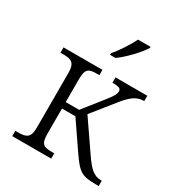

<svg xmlns="http://www.w3.org/2000/svg" viewBox="-181 -885 932 1004"><g transform="rotate(30 285.5 -383.0)"><path d="M272 -624H305C353 -658 415 -725 435 -760V-766H359C339 -724 299 -664 272 -633ZM42 0H277V-32H265C213 -32 195 -39 195 -104V-255H276L380 -103C442 -12 460 0 550 0H564V-32H560C514 -32 487 -60 446 -120L325 -296L433 -431C473 -480 502 -504 548 -504V-536H356V-504C397 -504 408 -497 408 -482C408 -465 400 -450 368 -410L276 -294H195V-432C195 -496 213 -504 264 -504H277V-536H42V-504H54C107 -504 131 -497 131 -432V-104C131 -39 107 -32 53 -32H42Z"/></g></svg>

Font: Noto Serif Light
Style: Regular
Weight: 300
Designer: Monotype Design Team
Foundry: Monotype Imaging Inc.
Version: Version 2.013